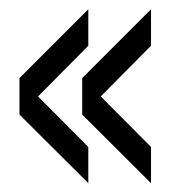

<svg xmlns="http://www.w3.org/2000/svg" viewBox="-20 -524 406 424"><path d="M175 -119.5 23 -271V-351.5L175 -503.5V-423L64 -311L175 -199.5ZM313.5 -119.5 161.5 -271V-351.5L313.5 -503.5V-423L202.5 -311L313.5 -199.5Z"/></svg>

Font: Big Shoulders Stencil Text
Style: Regular
Weight: 400
Designer: Patric King
Foundry: XO Type Co
Version: Version 1.000